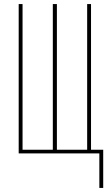

<svg xmlns="http://www.w3.org/2000/svg" viewBox="-20 -755 540 945"><path d="M469 170V0H72V-735H91V-18H240V-735H260V-18H409V-735H428V-18H488V170Z"/></svg>

Font: Iosevka Thin
Style: Regular
Weight: 100
Monospace: yes
Designer: Belleve Invis
Foundry: Belleve Invis
Version: Version 32.5.0; ttfautohint (v1.8.4)